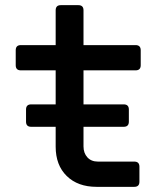

<svg xmlns="http://www.w3.org/2000/svg" viewBox="-20 -725 640 745"><path d="M101 -233Q81 -233 81 -253V-300Q81 -320 101 -320H196V-452H61Q41 -452 41 -472V-530Q41 -550 61 -550H196V-685Q196 -705 216 -705H284Q304 -705 304 -685V-550H506Q526 -550 526 -530V-472Q526 -452 506 -452H304V-320H460Q480 -320 480 -300V-253Q480 -233 460 -233H304V-157Q304 -131 319 -114.5Q334 -98 360 -98H501Q521 -98 521 -78V-20Q521 0 501 0H355Q282 0 239 -42Q196 -84 196 -156V-233Z"/></svg>

Font: Pitagon Sans Mono SemiBold
Style: Regular
Weight: 600
Monospace: yes
Designer: Travis Tran
Foundry: Pitagon
Version: Version 1.001; ttfautohint (v1.8.4.7-5d5b);gftools[0.9.26]